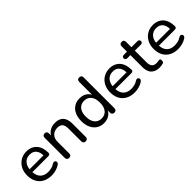

<svg xmlns="http://www.w3.org/2000/svg" viewBox="173 -1735 2768 2768"><g transform="rotate(-45 1556.5 -351.5)"><path d="M298 9Q219 9 162.5 -21.5Q106 -52 75 -108.5Q44 -165 44 -242Q44 -318 74.5 -375Q105 -432 158.5 -464Q212 -496 281 -496Q330 -496 369.5 -479.5Q409 -463 437 -432Q465 -401 479.5 -356.5Q494 -312 494 -256Q494 -240 484.5 -231.5Q475 -223 457 -223H115V-281H434L417 -267Q417 -319 401.5 -355.5Q386 -392 356.5 -411Q327 -430 283 -430Q235 -430 201 -407.5Q167 -385 149 -344.5Q131 -304 131 -251V-245Q131 -155 174 -109Q217 -63 298 -63Q330 -63 363.5 -71Q397 -79 428 -100Q443 -109 455.5 -108.5Q468 -108 476 -100.5Q484 -93 486 -82.5Q488 -72 483 -60Q478 -48 464 -39Q431 -16 385.5 -3.5Q340 9 298 9Z M652 7Q631 7 619 -5Q607 -17 607 -40V-448Q607 -471 619 -482.5Q631 -494 652 -494Q673 -494 684.5 -482.5Q696 -471 696 -448V-366L685 -381Q706 -438 753.5 -467Q801 -496 862 -496Q921 -496 959 -475Q997 -454 1016 -411Q1035 -368 1035 -302V-40Q1035 -17 1023.5 -5Q1012 7 990 7Q968 7 956 -5Q944 -17 944 -40V-297Q944 -362 919 -392Q894 -422 839 -422Q775 -422 736.5 -382.5Q698 -343 698 -276V-40Q698 7 652 7Z M1365 9Q1301 9 1252.5 -21.5Q1204 -52 1177 -109.5Q1150 -167 1150 -244Q1150 -322 1176.5 -378.5Q1203 -435 1251.5 -465.5Q1300 -496 1365 -496Q1430 -496 1477 -463.5Q1524 -431 1540 -377H1529V-666Q1529 -689 1540.5 -700.5Q1552 -712 1574 -712Q1596 -712 1608 -700.5Q1620 -689 1620 -666V-40Q1620 -17 1608 -5Q1596 7 1574 7Q1553 7 1541 -5Q1529 -17 1529 -40V-131L1540 -113Q1525 -57 1477.5 -24Q1430 9 1365 9ZM1386 -63Q1430 -63 1462.5 -84Q1495 -105 1512.5 -145Q1530 -185 1530 -244Q1530 -332 1491 -378Q1452 -424 1386 -424Q1343 -424 1310.5 -403.5Q1278 -383 1260 -343Q1242 -303 1242 -244Q1242 -156 1281.5 -109.5Q1321 -63 1386 -63Z M1991 9Q1912 9 1855.5 -21.5Q1799 -52 1768 -108.5Q1737 -165 1737 -242Q1737 -318 1767.5 -375Q1798 -432 1851.5 -464Q1905 -496 1974 -496Q2023 -496 2062.5 -479.5Q2102 -463 2130 -432Q2158 -401 2172.5 -356.5Q2187 -312 2187 -256Q2187 -240 2177.5 -231.5Q2168 -223 2150 -223H1808V-281H2127L2110 -267Q2110 -319 2094.5 -355.5Q2079 -392 2049.5 -411Q2020 -430 1976 -430Q1928 -430 1894 -407.5Q1860 -385 1842 -344.5Q1824 -304 1824 -251V-245Q1824 -155 1867 -109Q1910 -63 1991 -63Q2023 -63 2056.5 -71Q2090 -79 2121 -100Q2136 -109 2148.5 -108.5Q2161 -108 2169 -100.5Q2177 -93 2179 -82.5Q2181 -72 2176 -60Q2171 -48 2157 -39Q2124 -16 2078.5 -3.5Q2033 9 1991 9Z M2501 9Q2442 9 2402.5 -12Q2363 -33 2343.5 -73Q2324 -113 2324 -171V-417H2260Q2242 -417 2232 -426.5Q2222 -436 2222 -452Q2222 -469 2232 -478Q2242 -487 2260 -487H2324V-596Q2324 -619 2336 -630.5Q2348 -642 2370 -642Q2392 -642 2403.5 -630.5Q2415 -619 2415 -596V-487H2536Q2555 -487 2565 -478Q2575 -469 2575 -452Q2575 -436 2565 -426.5Q2555 -417 2536 -417H2415V-179Q2415 -124 2438 -96Q2461 -68 2514 -68Q2533 -68 2546 -71.5Q2559 -75 2569 -75Q2578 -76 2584.5 -69Q2591 -62 2591 -43Q2591 -29 2586.5 -17.5Q2582 -6 2569 -2Q2557 2 2537 5.5Q2517 9 2501 9Z M2877 9Q2798 9 2741.5 -21.5Q2685 -52 2654 -108.5Q2623 -165 2623 -242Q2623 -318 2653.5 -375Q2684 -432 2737.5 -464Q2791 -496 2860 -496Q2909 -496 2948.5 -479.5Q2988 -463 3016 -432Q3044 -401 3058.5 -356.5Q3073 -312 3073 -256Q3073 -240 3063.5 -231.5Q3054 -223 3036 -223H2694V-281H3013L2996 -267Q2996 -319 2980.5 -355.5Q2965 -392 2935.5 -411Q2906 -430 2862 -430Q2814 -430 2780 -407.5Q2746 -385 2728 -344.5Q2710 -304 2710 -251V-245Q2710 -155 2753 -109Q2796 -63 2877 -63Q2909 -63 2942.5 -71Q2976 -79 3007 -100Q3022 -109 3034.5 -108.5Q3047 -108 3055 -100.5Q3063 -93 3065 -82.5Q3067 -72 3062 -60Q3057 -48 3043 -39Q3010 -16 2964.5 -3.5Q2919 9 2877 9Z"/></g></svg>

Font: Nunito ExtraLight Medium
Style: Regular
Weight: 500
Version: Version 3.602